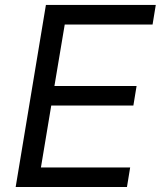

<svg xmlns="http://www.w3.org/2000/svg" viewBox="-20 -747 642 767"><path d="M42.6 0 163.4 -727.3H602.3L589.5 -649.1H238.6L197.4 -403.4H525.6L512.8 -325.3H184.7L143.5 -78.1H500L487.2 0Z"/></svg>

Font: Inter UI
Style: Italic
Weight: 400
Italic angle: -9.39999°
Designer: Rasmus Andersson
Foundry: rsms
Version: 3.2;8d6f07862